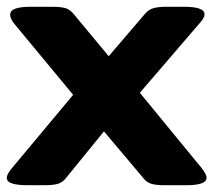

<svg xmlns="http://www.w3.org/2000/svg" viewBox="-25 -545 630 567"><path d="M56 2Q28 2 11.5 -3Q-5 -8 -5 -20Q-5 -30 9 -47L191 -265L17 -475Q5 -490 5 -501Q5 -514 20.5 -519.5Q36 -525 64 -525H130Q152 -525 166.5 -521.5Q181 -518 193 -503L296 -379L403 -504Q414 -517 428.5 -521Q443 -525 465 -525H518Q579 -525 579 -503Q579 -492 565 -477L388 -271L571 -48Q585 -30 585 -20Q585 2 525 2H461Q439 2 424.5 -1.5Q410 -5 400 -17L282 -157L168 -17Q158 -5 143.5 -1.5Q129 2 107 2Z"/></svg>

Font: Asap Expanded ExtraBold
Style: Regular
Weight: 800
Width: 7
Designer: Pablo Cosgaya
Foundry: Omnibus-Type
Version: Version 3.001; ttfautohint (v1.8.4.7-5d5b)